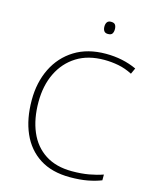

<svg xmlns="http://www.w3.org/2000/svg" viewBox="-133 -997 884 1096"><g transform="rotate(15 309.0 -449.0)"><path d="M405 -688Q309 -688 242 -646Q175 -604 139 -530Q103 -456 103 -359Q103 -259 135 -184Q167 -109 231 -67.5Q295 -26 389 -26Q445 -26 489.5 -34Q534 -42 571 -55V-21Q536 -7 491 1.5Q446 10 387 10Q280 10 208 -36Q136 -82 99.5 -165Q63 -248 63 -360Q63 -464 103.5 -546.5Q144 -629 220.5 -676.5Q297 -724 405 -724Q455 -724 500.5 -714.5Q546 -705 587 -686L571 -651Q530 -672 488.5 -680Q447 -688 405 -688ZM385 -908Q404 -908 410.5 -898Q417 -888 417 -872Q417 -856 410.5 -846Q404 -836 385 -836Q369 -836 362 -846Q355 -856 355 -872Q355 -888 362 -898Q369 -908 385 -908Z"/></g></svg>

Font: Noto Sans Cham ExtraLight
Style: Regular
Weight: 250
Version: Version 2.002